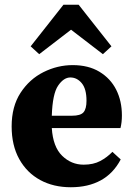

<svg xmlns="http://www.w3.org/2000/svg" viewBox="-20 -773 561 808"><path d="M276 -447Q248 -447 224.5 -412.5Q201 -378 198 -286H283Q319 -286 331.5 -300.5Q344 -315 344 -349Q344 -399 324 -423Q304 -447 276 -447ZM278 15Q205 15 149 -15.5Q93 -46 61 -103.5Q29 -161 29 -241Q29 -325 66.5 -382.5Q104 -440 163 -469.5Q222 -499 286 -499Q352 -499 398.5 -471Q445 -443 469 -395.5Q493 -348 493 -287Q493 -258 487 -234H198Q203 -155 241.5 -117.5Q280 -80 332 -80Q373 -80 402 -95.5Q431 -111 453 -134L488 -102Q457 -43 404 -14Q351 15 278 15ZM413 -545 279 -648 145 -545 109 -578 247 -753H311L449 -578Z"/></svg>

Font: Source Serif Pro
Style: Bold
Weight: 700
Designer: Frank Grießhammer
Foundry: Adobe Systems Incorporated
Version: Version 3.001;hotconv 1.0.111;makeotfexe 2.5.65597